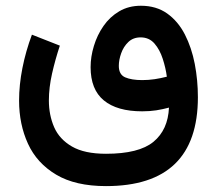

<svg xmlns="http://www.w3.org/2000/svg" viewBox="-20 -422 743 658"><path d="M343.3 215.8Q238.3 215.8 172.4 176.5Q106.4 137.2 75.9 70.6Q45.4 3.9 45.4 -77.1Q45.4 -131.3 56.9 -189.2Q68.4 -247.1 89.4 -303.2L185.1 -265.6Q169.4 -218.3 158.4 -169.9Q147.5 -121.6 147.5 -77.6Q147.5 -27.8 165.5 13.7Q183.6 55.2 226.6 80.1Q269.5 105 343.3 105Q456.1 105 505.9 64Q555.7 22.9 559.1 -53.2Q537.6 -47.4 515.4 -43.9Q493.2 -40.5 467.3 -40.5Q381.3 -40.5 335.9 -77.9Q290.5 -115.2 290.5 -191.9Q290.5 -227.5 301.8 -264.6Q313 -301.8 334.7 -333Q356.4 -364.3 388.7 -383.3Q420.9 -402.3 462.9 -402.3Q515.6 -402.3 553 -375.7Q590.3 -349.1 613.5 -304Q636.7 -258.8 647.5 -202.9Q658.2 -147 658.2 -88.9Q658.2 215.8 343.3 215.8ZM467.3 -147.5Q488.8 -147.5 509.8 -150.6Q530.8 -153.8 551.8 -159.2Q547.9 -189 537.8 -220.2Q527.8 -251.5 509.5 -272.7Q491.2 -293.9 461.9 -293.9Q436.5 -293.9 419.9 -278.1Q403.3 -262.2 395.3 -239.5Q387.2 -216.8 387.2 -196.3Q387.2 -166.5 408.9 -157Q430.7 -147.5 467.3 -147.5Z"/></svg>

Font: Vazirmatn FD NL Medium
Style: Regular
Weight: 500
Designer: Saber Rastikerdar
Foundry: Saber Rastikerdar
Version: Version 33.003